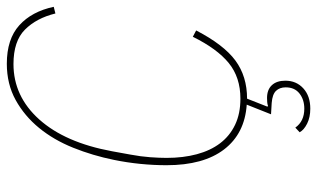

<svg xmlns="http://www.w3.org/2000/svg" viewBox="-208 -542 952 577"><g transform="rotate(-90 268.5 -254.0)"><path d="M314 127Q314 160 291 181Q268 202 230 202Q204 202 185 192.5Q166 183 159 170L173 157Q192 184 230 184Q257 184 275.5 169.5Q294 155 294 128Q294 110 283.5 99Q273 88 247 86L213 84L242 11Q155 5 107.5 -57Q60 -119 60 -230Q60 -269 64 -309Q68 -349 76 -388Q89 -452 112.5 -510.5Q136 -569 172 -613Q208 -657 256 -683.5Q304 -710 365 -710Q439 -710 480.5 -672.5Q522 -635 536 -569L516 -564Q502 -621 467.5 -655.5Q433 -690 364 -690Q267 -690 197.5 -612.5Q128 -535 102 -394L92 -339Q86 -307 84 -279Q82 -251 82 -230Q82 -180 93 -139Q104 -98 126 -69Q148 -40 181.5 -24Q215 -8 260 -8Q324 -8 367 -43Q410 -78 446 -151L465 -141Q422 -58 374.5 -23Q327 12 260 12L236 73L238 75Q243 73 250 72.5Q257 72 262 72Q287 72 300.5 86.5Q314 101 314 127Z"/></g></svg>

Font: IBM Plex Sans Cond Thin
Style: Italic
Weight: 100
Width: 3
Italic angle: -11°
Designer: Mike Abbink, Paul van der Laan, Pieter van Rosmalen
Foundry: Bold Monday
Version: Version 1.3